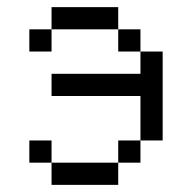

<svg xmlns="http://www.w3.org/2000/svg" viewBox="-20 -520 540 540"><path d="M125 -62.5V0H312.5V-62.5ZM125 -62.5V-125H62.5V-62.5ZM312.5 -62.5H375V-125H312.5ZM375 -125H437.5Q437.5 -125 437.5 -375H375V-312.5H125V-250H375Q375 -250 375 -125ZM375 -375V-437.5H312.5V-375ZM125 -437.5H62.5V-375H125ZM125 -437.5H312.5V-500H125Z"/></svg>

Font: UnifontExMono
Style: Regular
Weight: 500
Version: Version 15.0.06